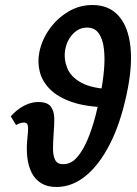

<svg xmlns="http://www.w3.org/2000/svg" viewBox="-20 -731 547 766"><path d="M89 -177Q92 -203 92 -217Q92 -231 88.5 -236.5Q85 -242 75 -242Q67 -242 58.5 -239Q50 -236 44 -232L23 -267Q47 -294 75.5 -309Q104 -324 132 -324Q169 -324 182.5 -306Q196 -288 196.5 -259.5Q197 -231 194 -199Q192 -169 191.5 -140.5Q191 -112 199.5 -94Q208 -76 232 -76Q264 -76 288 -104Q312 -132 330 -175.5Q348 -219 361 -269Q374 -319 382 -362Q391 -407 395 -453Q399 -499 394.5 -537Q390 -575 374 -598Q358 -621 327 -621Q304 -621 286 -608.5Q268 -596 256 -576Q244 -556 240 -532Q234 -496 248 -460Q262 -424 305.5 -400.5Q349 -377 429 -375L405 -303Q321 -305 265.5 -324.5Q210 -344 179 -375.5Q148 -407 138.5 -445.5Q129 -484 137 -523Q147 -572 177 -614.5Q207 -657 251.5 -684Q296 -711 349 -711Q415 -711 453.5 -667.5Q492 -624 500.5 -544Q509 -464 485 -354Q460 -237 417.5 -154.5Q375 -72 321 -28.5Q267 15 205 15Q169 15 144.5 0Q120 -15 106.5 -41.5Q93 -68 89 -103Q85 -138 89 -177Z"/></svg>

Font: Ysabeau
Style: Bold Italic
Weight: 700
Italic angle: -12°
Designer: Christian Thalmann (Catharsis Fonts)
Version: Version 2.002